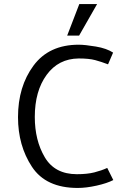

<svg xmlns="http://www.w3.org/2000/svg" viewBox="-20 -915 638 949"><path d="M372 -895H460L371 -739H312ZM514 -597Q480 -610 450 -618Q420 -626 369 -626Q269 -625 210.5 -545Q152 -465 152 -337Q152 -221 201.5 -137.5Q251 -54 360 -54Q411 -54 446.5 -63Q482 -72 510 -85L540 -25Q509 -9 457.5 2.5Q406 14 364 14Q207 14 138 -90.5Q69 -195 69 -336Q69 -487 145.5 -590.5Q222 -694 369 -694Q400 -694 453.5 -685Q507 -676 539 -655Z"/></svg>

Font: Palanquin
Style: Regular
Weight: 400
Designer: Pria Ravichandran
Version: Version 1.0.4